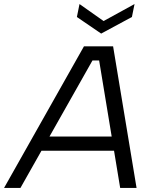

<svg xmlns="http://www.w3.org/2000/svg" viewBox="-61 -929 753 949"><path d="M429 -630H396L40 0H-41L354 -700H498L614 0H533ZM135 -254H542L529 -184H121ZM604 -909 591 -845 439 -763 319 -845 332 -909 451 -825Z"/></svg>

Font: Albert Sans
Style: Italic
Weight: 400
Italic angle: -11.25°
Designer: Andreas Rasmussen
Foundry: a.Foundry
Version: Version 1.025